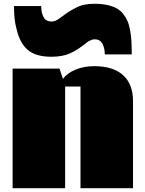

<svg xmlns="http://www.w3.org/2000/svg" viewBox="-20 -999 767 1019"><path d="M46.9 0ZM679.2 -710.4H536.1Q536.1 -744.6 523.2 -767.6Q510.3 -790.5 482.4 -790.5Q472.7 -790.5 462.2 -785.9Q451.7 -781.2 447.3 -778.3Q442.9 -775.4 432.1 -766.6Q390.1 -732.9 350.6 -715.3Q311 -697.8 252.9 -697.8Q169.4 -697.8 127 -734.4Q84.5 -771 67.4 -847.2Q54.2 -893.1 54.2 -966.8H198.7Q198.7 -931.2 211.4 -908Q224.1 -884.8 253.4 -884.8Q256.8 -884.8 260.3 -885.3Q263.7 -885.7 267.1 -886.7Q270.5 -887.7 273.2 -888.4Q275.9 -889.2 279.5 -891.4Q283.2 -893.6 284.9 -894.5Q286.6 -895.5 290.8 -898.2Q294.9 -900.9 295.9 -901.6Q296.9 -902.3 301.3 -905.5Q305.7 -908.7 306.2 -909.2Q332 -928.2 343.3 -935.5Q354.5 -942.9 378.7 -955.8Q402.8 -968.8 427.2 -973.9Q451.7 -979 481 -979Q518.1 -979 547.1 -972.9Q576.2 -966.8 597.2 -955.8Q618.2 -944.8 632.8 -926.5Q647.5 -908.2 656.5 -887.7Q665.5 -867.2 670.7 -837.6Q675.8 -808.1 677.5 -779.1Q679.2 -750 679.2 -710.4ZM480.5 -647.9Q580.6 -647.5 633.3 -600.1Q686 -552.7 686 -460.9V0H407.2V-539.6H325.7V0H46.9V-634.8H295.9L314 -580.1Q335.9 -610.8 380.9 -629.4Q425.8 -647.9 480.5 -647.9Z"/></svg>

Font: Coda
Style: Heavy
Weight: 800
Version: Version 2.000; ttfautohint (v0.8) -r 50 -G 200 -x